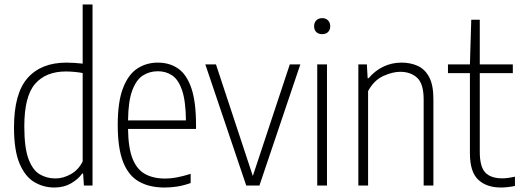

<svg xmlns="http://www.w3.org/2000/svg" viewBox="-20 -828 2322 857"><path d="M222.5 9Q174.5 9 133.5 -15Q92.5 -39 67.5 -97.5Q42.5 -156 42.5 -259.5Q42.5 -411 103.2 -479.8Q164 -548.5 276.5 -548.5Q293.5 -548.5 312.8 -547.2Q332 -546 349 -544V-808H393V0H354.5L351 -53.5H347Q329 -28 297 -9.5Q265 9 222.5 9ZM227.5 -31.5Q262.5 -31.5 296.5 -50.8Q330.5 -70 349 -107.5V-502Q334.5 -505 313.2 -507Q292 -509 274.5 -509Q184.5 -509 136.5 -453.5Q88.5 -398 88.5 -264Q88.5 -169 107 -119Q125.5 -69 157 -50.2Q188.5 -31.5 227.5 -31.5Z M714.5 9Q646.5 9 599.8 -17.8Q553 -44.5 529.2 -105.8Q505.5 -167 505.5 -270.5Q505.5 -373 528.8 -434Q552 -495 592.5 -521.8Q633 -548.5 684.5 -548.5Q736.5 -548.5 774.8 -522.2Q813 -496 834 -435Q855 -374 855 -270V-252.5H551.5Q552.5 -168.5 571.5 -120.2Q590.5 -72 627.2 -51.5Q664 -31 718 -31Q741.5 -31 768.5 -36Q795.5 -41 831 -52V-11Q798 0.5 769.8 4.8Q741.5 9 714.5 9ZM684.5 -510Q647.5 -510 618 -491.2Q588.5 -472.5 570.5 -424.8Q552.5 -377 551.5 -290.5H810Q809 -377 792.8 -424.8Q776.5 -472.5 748.8 -491.2Q721 -510 684.5 -510Z M1079 0 896.5 -540.5H944L1108.5 -42.5L1273.5 -540.5H1320.5L1138 0Z M1396 0V-540.5H1439.5V0ZM1418 -675.5Q1401.5 -675.5 1391.8 -685Q1382 -694.5 1382 -711Q1382 -727 1391.8 -737Q1401.5 -747 1418 -747Q1434.5 -747 1444.2 -737Q1454 -727 1454 -711Q1454 -694.5 1444.2 -685Q1434.5 -675.5 1418 -675.5Z M1579.5 0V-540.5H1617.5L1621 -479H1625.5Q1653 -512 1690.5 -530.2Q1728 -548.5 1772.5 -548.5Q1812.5 -548.5 1844.8 -533.8Q1877 -519 1895.8 -483.5Q1914.5 -448 1914.5 -386V0H1871V-384Q1871 -454 1842 -480.8Q1813 -507.5 1766 -507.5Q1732.5 -507.5 1691 -488.8Q1649.5 -470 1623 -421.5V0Z M2216 9Q2151.5 9 2114.5 -26Q2077.5 -61 2077.5 -143.5V-501.5H1979.5V-540.5H2077.5L2083.5 -740H2121.5V-540.5H2269V-501.5H2121.5V-150.5Q2121.5 -83.5 2146.2 -57.8Q2171 -32 2221.5 -32Q2246.5 -32 2278.5 -39.5V2Q2264.5 5 2247.8 7Q2231 9 2216 9Z"/></svg>

Font: Encode Sans Cnd XLt
Style: Regular
Weight: 200
Width: 3
Designer: Multiple Designers
Foundry: Impallari Type
Version: Version 3.002; ttfautohint (v1.8.3) -l 8 -r 50 -G 200 -x 14 